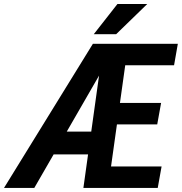

<svg xmlns="http://www.w3.org/2000/svg" viewBox="-68 -927 897 947"><path d="M463.4 -628.4 101.1 0H-48.3L390.1 -710.9H468.8ZM454.6 -277.8 435.1 -165.5H127.9L147.5 -277.8ZM729 -106 710 0H418L436.5 -106ZM564.5 -710.9 464.8 0H343.3L442.4 -710.9ZM726.6 -419.4 707.5 -313.5H456.1L474.6 -419.4ZM809.1 -710.9 790.5 -605H498.5L517.6 -710.9ZM394.5 -758.3 511.2 -907.2H658.2L504.9 -758.3Z"/></svg>

Font: Roboto Condensed SemiBold
Style: Italic
Weight: 600
Italic angle: -12°
Designer: Christian Robertson
Foundry: Google
Version: Version 3.008; 2023